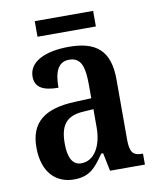

<svg xmlns="http://www.w3.org/2000/svg" viewBox="-79 -741 668 813"><g transform="rotate(-10 255.0 -334.5)"><path d="M126 -612H377V-679H126ZM174 10C242 10 268 -23 306 -78H314L330 0H480V-47H477C437 -47 424 -63 424 -118V-376C424 -501 365 -547 249 -547C150 -547 76 -515 76 -449C76 -404 109 -384 176 -384C176 -449 191 -493 241 -493C294 -493 305 -447 305 -373V-316L234 -313C104 -308 40 -259 40 -151C40 -41 99 10 174 10ZM216 -52C178 -52 161 -87 161 -146C161 -222 186 -262 263 -266L306 -269V-191C306 -109 271 -52 216 -52Z"/></g></svg>

Font: Noto Serif Bengali Condensed SemiBold
Style: Regular
Weight: 600
Width: 3
Designer: Juan Bruce, Universal Thirst, Indian Type Foundry and the Monotype Design Team.
Foundry: Monotype Imaging Inc.
Version: Version 2.003